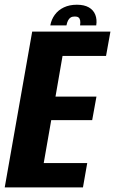

<svg xmlns="http://www.w3.org/2000/svg" viewBox="-50 -812 498 832"><path d="M-29.5 0H309.5L328 -105.5H139.5L172 -291.5H349.5L368 -393.5H190.5L221 -569.5H409.5L428.5 -675H89.5ZM283 -791.5Q251 -791.5 226.8 -780Q202.5 -768.5 187.5 -748Q172.5 -727.5 168 -702H238Q240.5 -715 245 -723.5Q249.5 -732 256.2 -736.2Q263 -740.5 274.5 -740.5Q284.5 -740.5 290 -736.5Q295.5 -732.5 297.2 -724Q299 -715.5 297 -702H367Q371 -727.5 363 -748Q355 -768.5 335 -780Q315 -791.5 283 -791.5Z"/></svg>

Font: Anybody Condensed
Style: Bold Italic
Weight: 700
Width: 3
Italic angle: -10°
Version: Version 1.113;gftools[0.9.25]